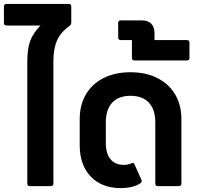

<svg xmlns="http://www.w3.org/2000/svg" viewBox="-24 -948 1013 978"><path d="M326 -928Q339 -928 339 -915V-833Q339 -824 331 -817Q286 -785 267 -743Q248 -701 248 -636V-13Q248 0 235 0H128Q115 0 115 -13V-634Q115 -699 129.5 -739Q144 -779 182 -818H9Q-4 -818 -4 -831V-915Q-4 -928 9 -928Z M382 -208V-341Q382 -413 413.5 -467Q445 -521 503.5 -550.5Q562 -580 641 -580Q719 -580 777.5 -550.5Q836 -521 868 -467Q900 -413 900 -341V-13Q900 0 887 0H780Q767 0 767 -13V-325Q767 -390 734.5 -425Q702 -460 641 -460Q580 -460 547.5 -425Q515 -390 515 -325V-220Q515 -166 539 -137Q563 -108 607 -108Q627 -108 644 -116L652 -118Q658 -118 661 -111L696 -33Q698 -27 698 -26Q698 -20 692 -15Q655 10 590 10Q494 10 438 -49Q382 -108 382 -208Z M928 -744Q941 -744 941 -731V-653Q941 -640 928 -640H661Q648 -640 648 -653V-744H591Q578 -744 578 -757V-831Q578 -844 591 -844H699Q730 -844 746.5 -827Q763 -810 763 -779V-744Z"/></svg>

Font: LINE Seed Sans TH App
Style: Bold
Weight: 700
Designer: Dalton Maag Ltd | Thai characters by Cadson Demak Co.,Ltd.
Foundry: Dalton Maag Ltd
Version: Version 1.003